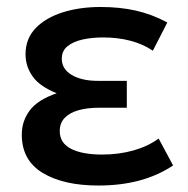

<svg xmlns="http://www.w3.org/2000/svg" viewBox="-20 -530 553 564"><path d="M269 15Q167 15 105.5 -22Q44 -59 44 -134.5Q44 -174.5 67.5 -205.8Q91 -237 146.5 -256Q96 -276.5 75.5 -306Q55 -335.5 55 -370.5Q55 -416 84.2 -446.8Q113.5 -477.5 163.5 -493.5Q213.5 -509.5 275.5 -509.5Q331.5 -509.5 378.5 -499Q425.5 -488.5 471.5 -464L429 -381Q400.5 -400.5 363.5 -410.2Q326.5 -420 283 -420Q249.5 -420 222 -413.8Q194.5 -407.5 178 -394Q161.5 -380.5 161.5 -357.5Q161.5 -327 190.8 -309.8Q220 -292.5 267.5 -292.5H352.5V-213.5H270.5Q235.5 -213.5 209.8 -206Q184 -198.5 169.8 -183.5Q155.5 -168.5 155.5 -145Q155.5 -110 188.5 -93Q221.5 -76 280 -76Q329 -76 371.8 -88Q414.5 -100 446 -123L488.5 -44Q443.5 -14 388.8 0.5Q334 15 269 15Z"/></svg>

Font: Geologica Cursive
Style: Regular
Weight: 400
Designer: Sindre Bremnes, Frode Helland
Foundry: Monokrom Skriftforlag AS
Version: Version 1.010;gftools[0.9.28]